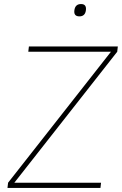

<svg xmlns="http://www.w3.org/2000/svg" viewBox="-20 -930 603 950"><path d="M348 -879Q352 -910 381 -910Q409 -910 405 -879Q401 -849 373 -849Q344 -849 348 -879ZM51 -26H480L477 0H17L20 -26L529 -674H120L123 -700H563L560 -674Z"/></svg>

Font: Haskoy Thin
Style: Italic
Weight: 100
Designer: Ertekin Erdin
Foundry: Ertekin Erdin
Version: Version 2.000; ttfautohint (v1.8.4.7-5d5b)